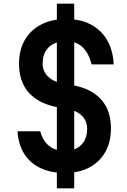

<svg xmlns="http://www.w3.org/2000/svg" viewBox="-20 -920 690 1040"><path d="M288 100V-900H382V100ZM198 -209Q212 -157 245.5 -130Q279 -103 332 -103Q388 -103 420 -135Q452 -167 452 -223Q452 -262 427 -289.5Q402 -317 359 -326L282 -341Q184 -362 133.5 -421Q83 -480 83 -575Q83 -649 114.5 -703.5Q146 -758 203.5 -787.5Q261 -817 338 -817Q415 -817 471.5 -787.5Q528 -758 560 -703Q592 -648 596 -571H476Q461 -633 426.5 -665Q392 -697 339 -697Q279 -697 245 -665Q211 -633 211 -576Q211 -537 236.5 -509Q262 -481 305 -472L382 -457Q480 -437 530.5 -378Q581 -319 581 -225Q581 -150 550 -96Q519 -42 463 -12.5Q407 17 332 17Q255 17 198.5 -10Q142 -37 110.5 -88Q79 -139 75 -209Z"/></svg>

Font: Martian Mono SemiCondensed Medium
Style: Regular
Weight: 500
Width: 4
Designer: Roman Shamin
Foundry: Evil Martians
Version: Version 1.000